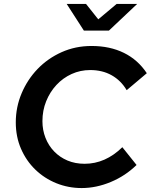

<svg xmlns="http://www.w3.org/2000/svg" viewBox="-20 -941 764 973"><path d="M60 0ZM409 -111Q514 -111 600 -195L672 -105Q616 -50 542 -19Q468 12 394 12Q326 12 265.5 -12.5Q205 -37 159 -81.5Q113 -126 86.5 -187Q60 -248 60 -321Q60 -398 89.5 -468Q119 -538 170.5 -591.5Q222 -645 292 -676.5Q362 -708 444 -708Q537 -708 608 -673Q679 -638 724 -570Q698 -548 673 -527Q648 -506 622 -484Q593 -533 546 -559.5Q499 -586 437 -586Q387 -586 343 -566Q299 -546 266 -510.5Q233 -475 214 -428Q195 -381 195 -327Q195 -282 210.5 -242.5Q226 -203 254.5 -173.5Q283 -144 322 -127.5Q361 -111 409 -111ZM416 -921 478 -843 571 -921H675L532 -786H405L318 -921Z"/></svg>

Font: Rosa Sans SemiBold
Style: Italic
Weight: 600
Italic angle: -12°
Designer: Pentagram / MCKL
Foundry: Pentagram / MCKL
Version: Version 1.005;September 16, 2019;FontCreator 11.5.0.2425 64-